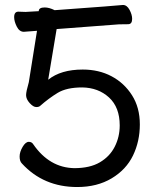

<svg xmlns="http://www.w3.org/2000/svg" viewBox="-20 -728 640 773"><path d="M291 25Q155 25 68 -70Q59 -79 59 -98Q59 -116 71 -136.5Q83 -157 96 -157Q108 -157 114 -147Q179 -53 279 -51Q342 -51 382 -74.5Q422 -98 442 -137.5Q462 -177 462 -223Q462 -296 419 -335.5Q376 -375 311 -376Q248 -376 212 -354Q176 -332 142 -302Q137 -297 126 -297Q114 -297 99.5 -313Q85 -329 85 -345Q85 -359 96 -397L129 -604L76 -600Q58 -600 47.5 -621Q37 -642 37 -659Q37 -681 54 -681L83 -680L136 -683Q136 -698 160 -698Q178 -698 200 -687Q462 -706 475 -708Q491 -708 501.5 -688.5Q512 -669 512 -652Q512 -631 496.5 -630.5Q481 -630 459 -630L208 -611L174 -407Q225 -448 313 -448Q378 -448 429 -421Q480 -394 511.5 -344.5Q543 -295 543 -227Q543 -159 515.5 -102Q488 -45 429.5 -10Q371 25 291 25Z"/></svg>

Font: ToneOZ-Pinyin-WenKai-Medium
Style: Medium
Weight: 700
Designer: Fontworks Inc.
Foundry: ToneOZ
Version: Version 0.240331